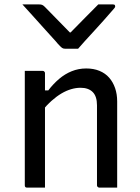

<svg xmlns="http://www.w3.org/2000/svg" viewBox="-20 -855 640 875"><path d="M514 0Q492 0 473.5 0Q455 0 433 0Q430 0 427.5 -1.5Q425 -3 423.5 -5Q422 -7 422 -11Q422 -72 422 -132.5Q422 -193 422 -253.5Q422 -314 422 -375Q422 -416 402.5 -435.5Q383 -455 347 -455Q326 -455 304 -448.5Q282 -442 260 -429Q238 -416 215.5 -396Q193 -376 170 -348V-443H200Q223 -473 249.5 -495.5Q276 -518 307 -530.5Q338 -543 373 -543Q407 -543 433.5 -532Q460 -521 477.5 -501Q495 -481 504.5 -453.5Q514 -426 514 -393Q514 -345 514 -297Q514 -249 514 -200.5Q514 -152 514 -103Q514 -77 514 -51.5Q514 -26 514 0ZM185 0Q171 0 158 0Q145 0 132 0Q119 0 104 0Q101 0 99 -0.5Q97 -1 95.5 -2.5Q94 -4 93.5 -6Q93 -8 93 -11Q93 -64 93 -117Q93 -170 93 -222Q93 -274 93 -327Q93 -380 93 -433Q93 -465 93 -490.5Q93 -516 93 -532Q109 -532 122.5 -532Q136 -532 148.5 -532Q161 -532 174 -532Q178 -532 180 -530.5Q182 -529 183.5 -527Q185 -525 185 -521Q185 -435 185 -348Q185 -261 185 -174Q185 -87 185 0ZM336 -633Q321 -633 306 -633Q291 -633 276 -633Q268 -633 262.5 -637Q257 -641 244 -655Q237 -664 218 -684.5Q199 -705 175 -732Q151 -759 126.5 -786Q102 -813 82 -835Q101 -835 118.5 -835Q136 -835 155 -835Q166 -835 171.5 -833Q177 -831 184 -824Q197 -811 232 -775Q267 -739 319 -686L273 -707H326L281 -686Q332 -738 366.5 -773Q401 -808 428 -835H494Q498 -835 500.5 -834Q503 -833 504 -830.5Q505 -828 505 -826Q505 -822 501 -817.5Q497 -813 484 -798Q472 -784 452 -761.5Q432 -739 409 -714Q386 -689 366 -667Q346 -645 336 -633Z"/></svg>

Font: Recursive Monospace
Style: Regular
Weight: 400
Version: Version 1.047